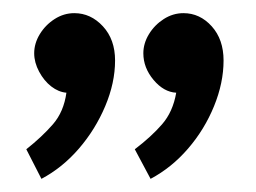

<svg xmlns="http://www.w3.org/2000/svg" viewBox="-20 -742 390 292"><path d="M259 -722Q243 -722 229 -713Q215 -704 206.5 -690Q198 -676 198 -661Q198 -639 213.5 -620.5Q229 -602 248 -601Q243 -572 226.5 -553Q210 -534 185 -515L209 -470Q241 -487 266 -516Q291 -545 305.5 -580.5Q320 -616 320 -650Q320 -682 302 -702Q284 -722 259 -722ZM93 -722Q77 -722 63 -713Q49 -704 40.5 -690Q32 -676 32 -661Q32 -647 39.5 -633Q47 -619 58 -610.5Q69 -602 81 -601Q77 -572 60.5 -553Q44 -534 20 -515L43 -470Q75 -487 100 -516Q125 -545 140 -580.5Q155 -616 155 -650Q155 -682 136.5 -702Q118 -722 93 -722Z"/></svg>

Font: Catamaran Thin Medium
Style: Regular
Weight: 500
Version: Version 2.000